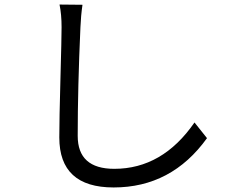

<svg xmlns="http://www.w3.org/2000/svg" viewBox="-20 -783 1040 845"><path d="M343 -762Q336 -714 334 -663Q322 -397 322 -185Q322 -40 483 -40Q695 -40 836 -244L891 -175Q735 42 480 42Q241 42 241 -178Q241 -256 246 -437Q251 -617 251 -663Q251 -720 242 -763Z"/></svg>

Font: Source Han Sans K Regular
Style: Regular
Weight: 400
Designer: Ryoko NISHIZUKA  (kana & ideographs); Paul D. Hunt (Latin, Greek & Cyrillic); Wenlong ZHANG  (bopomofo); Sandoll Communi
Foundry: Adobe Systems Incorporated
Version: Version 1.00 July 18, 2014, initial release